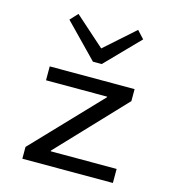

<svg xmlns="http://www.w3.org/2000/svg" viewBox="-111 -837 835 928"><g transform="rotate(15 307.0 -373.0)"><path d="M86 0V-38.7L143.3 -70.2H539V0ZM86 -33.3V-59L426.2 -415.7L404.3 -363.7V-434.2H523V-405.3L185.2 -48.2L209.2 -100.2V-33.3ZM98.4 -395.8V-465.3H523V-427L457.3 -395.8ZM500.8 -708.2 338.3 -541.3H307.6L304.5 -603.1L465.5 -746.3ZM131.7 -708.2 167 -746.3 328 -603.1 325 -541.3H294.2Z"/></g></svg>

Font: Intel One Mono Light
Style: Regular
Weight: 300
Monospace: yes
Designer: Fred Shallcrass
Foundry: Frere-Jones Type LLC
Version: Version 1.004